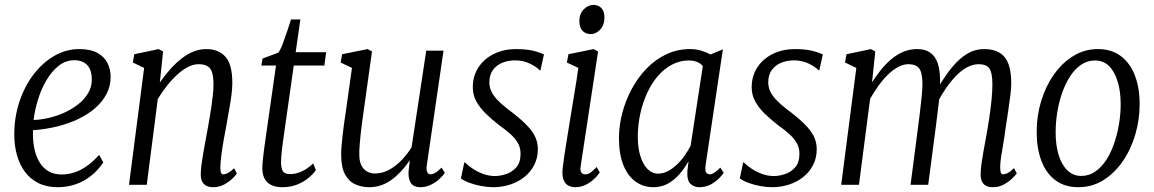

<svg xmlns="http://www.w3.org/2000/svg" viewBox="-20 -770 4809 800"><path d="M410.5 -93Q388.5 -60.5 359.5 -37.5Q330.5 -14.5 295.5 -2.2Q260.5 10 220.5 10Q174.5 10 140.2 -7Q106 -24 83.8 -54.2Q61.5 -84.5 50.5 -124.2Q39.5 -164 39.5 -209.5Q39.5 -282 61 -346.5Q82.5 -411 120.2 -460.2Q158 -509.5 206.8 -537.5Q255.5 -565.5 310 -565.5Q356.5 -565.5 385.2 -550Q414 -534.5 427.5 -508Q441 -481.5 441 -450Q441 -411.5 424 -378.8Q407 -346 376.5 -319.5Q346 -293 305.5 -273.8Q265 -254.5 217 -242.8Q169 -231 117.5 -227.5Q116 -188 122.5 -154.2Q129 -120.5 143.8 -95.5Q158.5 -70.5 181.5 -56.8Q204.5 -43 236.5 -43Q262.5 -43 288.2 -51Q314 -59 340.2 -77Q366.5 -95 393 -124.5ZM290 -519Q253.5 -519 224 -495.5Q194.5 -472 172.5 -434Q150.5 -396 137.5 -352.5Q124.5 -309 120 -270Q150 -271 183.5 -278.8Q217 -286.5 248.8 -301Q280.5 -315.5 306.2 -335.8Q332 -356 347.2 -381.8Q362.5 -407.5 362.5 -438.5Q362.5 -478.5 343.5 -498.8Q324.5 -519 290 -519Z M646 -426.5Q665.5 -454.5 687.5 -479.5Q709.5 -504.5 733.8 -524Q758 -543.5 784.5 -554.5Q811 -565.5 840 -565.5Q889.5 -565.5 918.8 -534.2Q948 -503 948 -423.5Q948 -400 943.8 -369Q939.5 -338 933.5 -305.8Q927.5 -273.5 923 -246Q918 -219.5 912.2 -187.8Q906.5 -156 902.5 -125.2Q898.5 -94.5 898 -70.5Q898 -57.5 900.8 -50.5Q903.5 -43.5 909.5 -43.5Q919 -43.5 930.2 -49.5Q941.5 -55.5 955.5 -69L967 -47Q963.5 -41 949.5 -27Q935.5 -13 914.5 -1.5Q893.5 10 868 10Q852.5 10 840.8 4.5Q829 -1 822.8 -12.8Q816.5 -24.5 816.5 -43.5Q816.5 -59.5 819.2 -81.2Q822 -103 826.2 -127.8Q830.5 -152.5 835 -177Q839.5 -201.5 843.5 -223Q847.5 -245 852 -270.8Q856.5 -296.5 860.5 -323.2Q864.5 -350 867 -374.5Q869.5 -399 869.5 -417.5Q869.5 -450.5 863.5 -468.8Q857.5 -487 843.8 -494.8Q830 -502.5 807 -502.5Q786 -502.5 763.5 -491Q741 -479.5 719 -459.5Q697 -439.5 676.2 -413.2Q655.5 -387 637.5 -358L591.5 0H517.5L580.5 -487L533.5 -509.5L539.5 -544L641.5 -565.5L659.5 -555.5Z M1159.5 -183.5Q1156.5 -160.5 1154.5 -144Q1152.5 -127.5 1151.8 -115.2Q1151 -103 1151 -93.5Q1151 -67.5 1159.2 -56Q1167.5 -44.5 1187.5 -44.5Q1211.5 -44.5 1235.8 -55Q1260 -65.5 1285 -89L1296 -61Q1285 -45 1265.2 -28.5Q1245.5 -12 1218 -1Q1190.5 10 1156 10Q1117 10 1095 -9.5Q1073 -29 1073 -71.5Q1073 -78 1073.8 -87.5Q1074.5 -97 1075.8 -109.5Q1077 -122 1079 -137.2Q1081 -152.5 1083.5 -171L1130 -497H1069L1074 -526L1139.5 -550.5Q1148.5 -562 1158 -587.2Q1167.5 -612.5 1176.8 -640.5Q1186 -668.5 1192.5 -689H1231.5L1212 -552.5H1339L1331.5 -497H1204Z M1519 10Q1486.5 10 1459.8 -2.2Q1433 -14.5 1417.2 -44Q1401.5 -73.5 1401.5 -126.5Q1401.5 -141.5 1403.2 -162Q1405 -182.5 1407.5 -205.8Q1410 -229 1413.2 -252.2Q1416.5 -275.5 1419.5 -295L1446.5 -487L1399.5 -509.5L1405.5 -544L1511.5 -565.5L1530 -555.5L1493 -291Q1490 -270 1487.2 -248.2Q1484.5 -226.5 1482.2 -205.5Q1480 -184.5 1478.5 -164.8Q1477 -145 1477 -127.5Q1477 -95.5 1487.2 -78Q1497.5 -60.5 1512.5 -53.8Q1527.5 -47 1542 -47Q1573.5 -47 1602.2 -63Q1631 -79 1654.8 -104.2Q1678.5 -129.5 1695 -156.5L1756 -559H1828L1758.5 -82.5Q1755.5 -63.5 1759.8 -53.5Q1764 -43.5 1775 -43.5Q1781 -43.5 1791.5 -48.8Q1802 -54 1820 -71.5L1833.5 -50Q1824.5 -36 1808.8 -22.2Q1793 -8.5 1773.2 0.8Q1753.5 10 1731.5 10Q1704.5 10 1693.2 -5.8Q1682 -21.5 1682 -48.5Q1682 -53 1682.8 -59.5Q1683.5 -66 1684.2 -73.2Q1685 -80.5 1686 -87.2Q1687 -94 1687.5 -100H1686Q1668.5 -74.5 1649.2 -54.2Q1630 -34 1609.5 -19.5Q1589 -5 1566.2 2.5Q1543.5 10 1519 10Z M2232 -477.5H2228Q2218.5 -489.5 2189.8 -504Q2161 -518.5 2126.5 -518.5Q2098 -518.5 2073.5 -508.8Q2049 -499 2034 -478.5Q2019 -458 2019 -426.5Q2019 -408 2026.8 -390.5Q2034.5 -373 2051 -355.2Q2067.5 -337.5 2093 -317.5Q2139.5 -283 2167.5 -255.8Q2195.5 -228.5 2208.2 -203.5Q2221 -178.5 2221 -148Q2221 -112 2206 -82.8Q2191 -53.5 2165.2 -32.8Q2139.5 -12 2105.8 -1Q2072 10 2035.5 10Q2012 10 1986 5.2Q1960 0.5 1937.5 -7.8Q1915 -16 1900.5 -26.5L1914.5 -93H1917.5Q1930 -80.5 1949.2 -67.5Q1968.5 -54.5 1992.5 -45.5Q2016.5 -36.5 2043 -36.5Q2063 -36.5 2087.8 -44.2Q2112.5 -52 2130.8 -72.2Q2149 -92.5 2149 -129.5Q2149 -155.5 2137 -175.5Q2125 -195.5 2105 -213Q2085 -230.5 2060 -248.5Q2029.5 -272 2004.5 -296.2Q1979.5 -320.5 1964.8 -347.5Q1950 -374.5 1950 -406.5Q1950 -454 1974 -490Q1998 -526 2038.8 -545.8Q2079.5 -565.5 2130 -565.5Q2160.5 -565.5 2181.8 -562.2Q2203 -559 2218.2 -554Q2233.5 -549 2246.5 -543.5Z M2376.5 10Q2362 10 2348.2 3.2Q2334.5 -3.5 2327.5 -22.5Q2320.5 -41.5 2325.5 -77.5Q2330 -114 2337.5 -160.8Q2345 -207.5 2353 -256.8Q2361 -306 2368.5 -351.5Q2376 -397 2381.8 -432.8Q2387.5 -468.5 2389.5 -487L2342 -509.5L2348.5 -544L2453.5 -565.5L2472 -555.5L2399.5 -78Q2396.5 -58.5 2402.5 -51Q2408.5 -43.5 2418 -43.5Q2429.5 -43.5 2439.8 -50.5Q2450 -57.5 2466 -74L2479 -51.5Q2466.5 -33.5 2450.5 -19.8Q2434.5 -6 2416 2Q2397.5 10 2376.5 10ZM2442 -628Q2420 -628 2407 -641.8Q2394 -655.5 2394 -682.5Q2394 -712 2412 -730.8Q2430 -749.5 2453.5 -749.5Q2473.5 -749.5 2486 -736.2Q2498.5 -723 2498.5 -698Q2498.5 -666 2481 -647Q2463.5 -628 2442 -628Z M2920.5 -85.5Q2916.5 -57.5 2923 -50.5Q2929.5 -43.5 2937 -43.5Q2945.5 -43.5 2956.8 -50.8Q2968 -58 2981.5 -71.5L2995.5 -50Q2991.5 -43.5 2978 -29Q2964.5 -14.5 2943 -2.2Q2921.5 10 2893.5 10Q2871.5 10 2856.8 -4.2Q2842 -18.5 2844 -56.5L2849 -98.5Q2831 -66.5 2809.2 -42.2Q2787.5 -18 2761.2 -4Q2735 10 2702 10Q2660.5 10 2628 -13.5Q2595.5 -37 2577.2 -82.5Q2559 -128 2559 -194.5Q2559 -246.5 2573 -299.5Q2587 -352.5 2612.8 -400.2Q2638.5 -448 2674.8 -485.2Q2711 -522.5 2756.8 -544Q2802.5 -565.5 2855 -565.5Q2881 -565.5 2902.5 -558.8Q2924 -552 2940.5 -543L2992 -564.5ZM2908.5 -495Q2897.5 -507 2883 -512.5Q2868.5 -518 2849 -518Q2813 -518 2780.8 -501.2Q2748.5 -484.5 2722.2 -454.5Q2696 -424.5 2677.2 -384.2Q2658.5 -344 2648 -296.8Q2637.5 -249.5 2637.5 -199Q2637.5 -155 2648 -120.2Q2658.5 -85.5 2677.8 -66Q2697 -46.5 2722.5 -46.5Q2743 -46.5 2763 -57Q2783 -67.5 2801 -84.8Q2819 -102 2833.2 -122.5Q2847.5 -143 2857.5 -162.5Z M3394 -477.5H3390Q3380.5 -489.5 3351.8 -504Q3323 -518.5 3288.5 -518.5Q3260 -518.5 3235.5 -508.8Q3211 -499 3196 -478.5Q3181 -458 3181 -426.5Q3181 -408 3188.8 -390.5Q3196.5 -373 3213 -355.2Q3229.5 -337.5 3255 -317.5Q3301.5 -283 3329.5 -255.8Q3357.5 -228.5 3370.2 -203.5Q3383 -178.5 3383 -148Q3383 -112 3368 -82.8Q3353 -53.5 3327.2 -32.8Q3301.5 -12 3267.8 -1Q3234 10 3197.5 10Q3174 10 3148 5.2Q3122 0.5 3099.5 -7.8Q3077 -16 3062.5 -26.5L3076.5 -93H3079.5Q3092 -80.5 3111.2 -67.5Q3130.5 -54.5 3154.5 -45.5Q3178.5 -36.5 3205 -36.5Q3225 -36.5 3249.8 -44.2Q3274.5 -52 3292.8 -72.2Q3311 -92.5 3311 -129.5Q3311 -155.5 3299 -175.5Q3287 -195.5 3267 -213Q3247 -230.5 3222 -248.5Q3191.5 -272 3166.5 -296.2Q3141.5 -320.5 3126.8 -347.5Q3112 -374.5 3112 -406.5Q3112 -454 3136 -490Q3160 -526 3200.8 -545.8Q3241.5 -565.5 3292 -565.5Q3322.5 -565.5 3343.8 -562.2Q3365 -559 3380.2 -554Q3395.5 -549 3408.5 -543.5Z M3627 -555.5 3613.5 -427Q3630 -453 3649.8 -477.8Q3669.5 -502.5 3692.5 -522.2Q3715.5 -542 3742.8 -553.8Q3770 -565.5 3802.5 -565.5Q3834.5 -565.5 3855.5 -551Q3876.5 -536.5 3886.8 -507.5Q3897 -478.5 3897 -433.5Q3897 -425.5 3896.8 -419Q3896.5 -412.5 3896.2 -407.2Q3896 -402 3895.5 -396.5L3880.5 -391.5Q3900.5 -426 3922.2 -457.2Q3944 -488.5 3968.2 -513Q3992.5 -537.5 4020.2 -551.5Q4048 -565.5 4080.5 -565.5Q4138 -565.5 4165.8 -532.2Q4193.5 -499 4193.5 -422.5Q4193.5 -403 4189.8 -372.8Q4186 -342.5 4180.8 -307.2Q4175.5 -272 4170 -236Q4166 -203.5 4160.5 -172.5Q4155 -141.5 4151.2 -116.2Q4147.5 -91 4147.5 -74.5Q4147.5 -57 4150.2 -50.2Q4153 -43.5 4159.5 -43.5Q4167.5 -43.5 4178.2 -48.8Q4189 -54 4205 -69.5L4216.5 -47.5Q4211.5 -40 4197.2 -26.2Q4183 -12.5 4162.5 -1.2Q4142 10 4117.5 10Q4100 10 4088.5 4Q4077 -2 4071.5 -14Q4066 -26 4066 -44Q4066 -61 4069.2 -85.5Q4072.5 -110 4078 -140.5Q4083.5 -171 4089.5 -203.5Q4096.5 -241.5 4102.2 -280.5Q4108 -319.5 4111.5 -355Q4115 -390.5 4115 -417.5Q4115 -467 4102.2 -484.8Q4089.5 -502.5 4058 -502.5Q4034 -502.5 4010.2 -490Q3986.5 -477.5 3963.8 -454.2Q3941 -431 3919.2 -398.8Q3897.5 -366.5 3877.5 -326.5L3897 -394Q3896 -377.5 3892.8 -351.8Q3889.5 -326 3886.2 -298Q3883 -270 3880 -247.5L3847.5 0H3774L3803 -223.5Q3808 -261.5 3812.8 -300Q3817.5 -338.5 3820.5 -370Q3823.5 -401.5 3823.5 -417.5Q3823.5 -467 3810 -484.8Q3796.5 -502.5 3765 -502.5Q3743 -502.5 3721 -490.2Q3699 -478 3678.2 -457.5Q3657.5 -437 3639 -411Q3620.5 -385 3605.5 -358.5L3559 0H3485L3548 -487L3501 -509.5L3507 -544L3609 -565.5Z M4554 -565.5Q4611.5 -565.5 4650 -536.5Q4688.5 -507.5 4708.5 -456Q4728.5 -404.5 4728.5 -336Q4728.5 -270.5 4710.2 -208.8Q4692 -147 4658 -97.8Q4624 -48.5 4577.2 -19.2Q4530.5 10 4473 10Q4416 10 4377.2 -19.2Q4338.5 -48.5 4319 -100.2Q4299.5 -152 4299.5 -221Q4299.5 -288 4318.5 -350Q4337.5 -412 4372 -460.5Q4406.5 -509 4453 -537.2Q4499.5 -565.5 4554 -565.5ZM4542 -518Q4510.5 -518 4484.5 -500.2Q4458.5 -482.5 4438.8 -452Q4419 -421.5 4405.5 -382.8Q4392 -344 4385.2 -301.8Q4378.5 -259.5 4378.5 -218Q4378.5 -165 4391 -124.2Q4403.5 -83.5 4427.5 -60.2Q4451.5 -37 4485 -37Q4517.5 -37 4543.5 -55Q4569.5 -73 4589.2 -103.2Q4609 -133.5 4622.2 -172.2Q4635.5 -211 4642.5 -253.2Q4649.5 -295.5 4649.5 -336.5Q4649.5 -388.5 4637.2 -429.5Q4625 -470.5 4601.5 -494.2Q4578 -518 4542 -518Z"/></svg>

Font: Merriweather 24pt SemiCondensed Light
Style: Italic
Weight: 300
Width: 4
Italic angle: -7.8°
Designer: Eben Sorkin
Foundry: Eben Sorkin
Version: Version 2.101